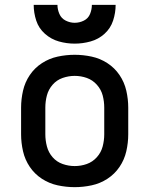

<svg xmlns="http://www.w3.org/2000/svg" viewBox="-20 -764 616 792"><path d="M288 8Q323 8 358 0.5Q393 -7 423 -26.5Q453 -46 473 -75.5Q493 -105 501 -140Q509 -175 509 -210V-320Q509 -355 501 -390Q493 -425 473 -454.5Q453 -484 423 -503.5Q393 -523 358 -530.5Q323 -538 288 -538Q253 -538 218 -530.5Q183 -523 153 -503.5Q123 -484 103 -454.5Q83 -425 75 -390Q67 -355 67 -320V-210Q67 -175 75 -140Q83 -105 103 -75.5Q123 -46 153 -26.5Q183 -7 218 0.5Q253 8 288 8ZM288 -79Q263 -79 238.5 -87.5Q214 -96 197 -115.5Q180 -135 173.5 -160Q167 -185 167 -210V-320Q167 -346 173.5 -370.5Q180 -395 197 -414.5Q214 -434 238.5 -442.5Q263 -451 288 -451Q314 -451 338 -442.5Q362 -434 379.5 -414.5Q397 -395 403.5 -370.5Q410 -346 410 -320V-210Q410 -185 403.5 -160Q397 -135 379.5 -115.5Q362 -96 338 -87.5Q314 -79 288 -79ZM288 -584Q321 -584 353.5 -593Q386 -602 411 -624.5Q436 -647 446.5 -679Q457 -711 457 -744H359Q359 -725 351.5 -706.5Q344 -688 326 -679Q308 -670 288 -670Q269 -670 251 -679Q233 -688 225 -706.5Q217 -725 217 -744H119Q119 -711 129.5 -679Q140 -647 165.5 -624.5Q191 -602 223 -593Q255 -584 288 -584Z"/></svg>

Font: Iosevka Sparkle Medium
Style: Regular
Weight: 500
Designer: Belleve Invis
Foundry: Belleve Invis
Version: Version 4.5.0; ttfautohint (v1.8.3)